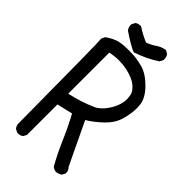

<svg xmlns="http://www.w3.org/2000/svg" viewBox="-267 -924 1034 1034"><g transform="rotate(45 250.0 -406.5)"><path d="M386 35Q370 33 358 23Q321 -43 291 -113Q261 -183 225 -249L135 -228V4L125 23Q113 33 96 33H90L70 23Q61 12 59 -4Q55 -621 51 -646L61 -666Q86 -684 113.5 -695Q141 -706 192 -706Q196 -706 227.5 -705.5Q259 -705 305 -693.5Q351 -682 399.5 -633.5Q448 -585 451 -535L452 -517Q452 -475 438.5 -427Q425 -379 384 -339.5Q343 -300 300 -274L415 -33Q429 -20 429 -1V4L419 23Q403 33 386 35ZM135 -310Q215 -327 284 -358Q317 -372 345 -413Q380 -465 380 -512Q380 -526 376 -545.5Q372 -565 345.5 -588Q319 -611 261 -624Q233 -630 203 -630Q170 -630 135 -623ZM227 -717Q194 -729 123 -777Q111 -791 111 -809V-814L121 -834Q133 -844 150 -844H156Q195 -818 237 -801Q265 -811 288.5 -827.5Q312 -844 341 -848L360 -838Q370 -824 370 -807V-801L360 -781Q303 -742 227 -717Z"/></g></svg>

Font: Xiaolai Mono SC
Style: Regular
Weight: 400
Monospace: yes
Designer: LXGW / Nozomi Seto
Version: Version 3.113;September 30, 2024